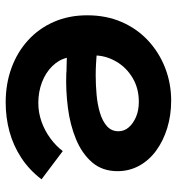

<svg xmlns="http://www.w3.org/2000/svg" viewBox="6 -606 608 659"><g transform="rotate(90 309.5 -277.0)"><path d="M332 7Q268 7 213.5 -13Q159 -33 118.5 -70Q78 -107 55.5 -158.5Q33 -210 33 -273Q33 -338 56 -391Q79 -444 120 -482Q161 -520 214 -540.5Q267 -561 326 -561Q376 -561 420 -547.5Q464 -534 497.5 -509.5Q531 -485 549.5 -451Q568 -417 568 -377Q568 -325 538 -290Q508 -255 458.5 -234.5Q409 -214 350 -206.5Q291 -199 234 -201Q225 -202 213 -202Q201 -202 191.5 -202.5Q182 -203 179 -203Q185 -176 207.5 -153Q230 -130 263 -117.5Q296 -105 334 -105Q367 -105 398 -116Q429 -127 455.5 -146.5Q482 -166 499 -189L596 -116Q564 -74 522 -46.5Q480 -19 432 -6Q384 7 332 7ZM239 -302Q272 -302 305.5 -305Q339 -308 367.5 -316.5Q396 -325 413.5 -340.5Q431 -356 431 -380Q431 -400 417.5 -415.5Q404 -431 381.5 -440.5Q359 -450 330 -450Q284 -450 248.5 -429Q213 -408 193 -374.5Q173 -341 171 -305Q183 -304 201 -303Q219 -302 239 -302Z"/></g></svg>

Font: Parkinsans SemiBold
Style: Regular
Weight: 600
Designer: Red Stone, Indian Type Foundry
Foundry: Indian Type Foundry
Version: Version 1.000